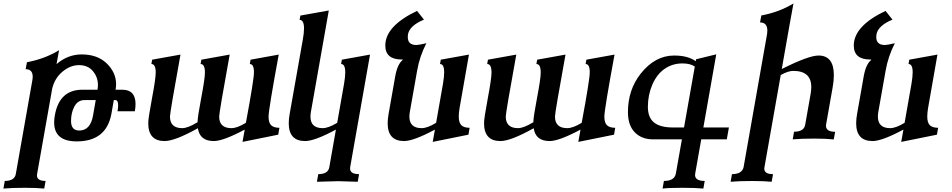

<svg xmlns="http://www.w3.org/2000/svg" viewBox="-49 -802 5478 1105"><path d="M406.7 -50.8Q471.2 -50.8 486.3 -136.7L502 -226.1H438Q399.4 -226.1 379.6 -189.9Q359.9 -153.8 359.9 -106Q359.9 -50.8 406.7 -50.8ZM205.6 283.2Q161.1 278.8 94.2 278.8Q16.6 278.8 -29.3 283.2L-21.5 239.3Q35.2 239.3 42 199.2L136.7 -337.4Q139.2 -350.1 139.2 -360.4Q139.2 -403.8 98.6 -403.8L106 -443.8Q210 -463.4 291 -513.2L276.4 -433.1Q341.3 -488.8 421.4 -488.8Q511.7 -488.8 565.4 -436.8Q619.1 -384.8 619.1 -317.4Q619.1 -301.8 616.2 -285.6H654.8Q731 -285.6 731 -203.6Q731 -184.6 727.1 -161.6H627.4Q630.9 -182.1 630.9 -196.3Q630.9 -226.1 614.7 -226.1H606L591.8 -145Q562 11.7 392.6 11.7Q262.7 11.7 262.7 -97.2Q262.7 -116.2 266.6 -138.2Q292.5 -285.6 424.8 -285.6H512.2Q514.6 -299.8 514.6 -313Q514.6 -357.9 485.8 -392.6Q457 -427.2 405.8 -427.2Q355.5 -427.2 310.5 -389.4Q265.6 -351.6 251.5 -292.5L164.6 199.2L163.6 207.5Q163.6 239.3 213.4 239.3Z M1346.7 14.6 1359.4 -56.2Q1235.8 9.8 1181.6 9.8Q1100.6 9.8 1089.8 -64Q957.5 9.8 898.4 9.8Q804.2 9.8 804.2 -92.8Q804.2 -122.1 825.7 -235.8Q847.2 -349.6 847.2 -384.8Q847.2 -433.6 822.3 -433.6L826.7 -458.5L989.7 -487.8Q929.2 -154.3 929.2 -131.3Q929.2 -64.5 1000 -64.5Q1032.2 -64.5 1087.9 -98.6Q1088.4 -130.4 1109.4 -240Q1130.4 -349.6 1130.4 -384.8Q1130.4 -433.6 1105.5 -433.6L1109.9 -458.5L1272.9 -487.8Q1212.4 -154.3 1212.4 -131.3Q1212.4 -64.5 1283.2 -64.5Q1315.9 -64.5 1366.2 -95.2Q1412.6 -345.2 1412.6 -385.7Q1412.6 -433.6 1388.7 -433.6L1393.1 -458.5L1555.2 -487.8Q1496.6 -170.9 1496.6 -130.9Q1496.6 -96.2 1511.2 -81.5Q1525.9 -66.9 1559.1 -66.4L1552.2 -26.9Z M2009.8 244.1 1897.9 240.7 1774.9 244.1 1782.7 200.2Q1839.4 200.2 1846.2 160.2L1884.3 -56.2Q1762.2 9.8 1707 9.8Q1612.8 9.8 1612.8 -92.8Q1612.8 -117.2 1618.2 -147L1693.8 -574.2Q1700.7 -612.8 1700.7 -638.2Q1700.7 -687.5 1675.3 -687.5L1679.7 -712.4L1843.3 -741.7L1740.7 -160.2Q1737.8 -144 1737.8 -130.9Q1737.8 -64.5 1808.1 -64.5Q1840.8 -64.5 1891.6 -95.2L1931.2 -320.3Q1938 -359.9 1938 -385.7Q1938 -433.6 1914.1 -433.6L1918.5 -458.5L2080.6 -487.8L1966.3 160.2L1965.8 168Q1965.8 200.2 2017.6 200.2Z M2441.4 14.6 2454.1 -56.2Q2331.1 9.8 2276.4 9.8Q2182.1 9.8 2182.1 -92.8Q2182.1 -117.2 2187.5 -147L2225.6 -362.8Q2238.3 -434.1 2269.5 -457.5Q2269.5 -459.5 2263.2 -459.5Q2168.5 -459.5 2168.5 -540Q2168.5 -652.3 2351.1 -739.3L2391.1 -689Q2308.1 -654.8 2298.8 -603.5L2297.9 -588.4Q2297.9 -543 2347.2 -543Q2360.8 -543 2404.8 -553.2Q2366.2 -478.5 2351.6 -395L2310.1 -160.2Q2307.1 -144.5 2307.1 -131.3Q2307.1 -64.5 2377.9 -64.5Q2410.6 -64.5 2460.9 -95.2L2500.5 -320.3Q2507.3 -359.9 2507.3 -385.7Q2507.3 -433.6 2483.4 -433.6L2487.8 -458.5L2649.9 -487.8L2595.7 -178.7Q2591.3 -151.4 2591.3 -130.9Q2591.3 -96.2 2606 -81.5Q2620.6 -66.9 2653.8 -66.4L2647 -26.9Z M3279.3 14.6 3292 -56.2Q3168.5 9.8 3114.3 9.8Q3033.2 9.8 3022.5 -64Q2890.1 9.8 2831.1 9.8Q2736.8 9.8 2736.8 -92.8Q2736.8 -122.1 2758.3 -235.8Q2779.8 -349.6 2779.8 -384.8Q2779.8 -433.6 2754.9 -433.6L2759.3 -458.5L2922.4 -487.8Q2861.8 -154.3 2861.8 -131.3Q2861.8 -64.5 2932.6 -64.5Q2964.8 -64.5 3020.5 -98.6Q3021 -130.4 3042 -240Q3063 -349.6 3063 -384.8Q3063 -433.6 3038.1 -433.6L3042.5 -458.5L3205.6 -487.8Q3145 -154.3 3145 -131.3Q3145 -64.5 3215.8 -64.5Q3248.5 -64.5 3298.8 -95.2Q3345.2 -345.2 3345.2 -385.7Q3345.2 -433.6 3321.3 -433.6L3325.7 -458.5L3487.8 -487.8Q3429.2 -170.9 3429.2 -130.9Q3429.2 -96.2 3443.8 -81.5Q3458.5 -66.9 3491.7 -66.4L3484.9 -26.9Z M3887.7 -68.4 3949.7 -418.9Q3924.3 -437 3878.4 -437Q3821.3 -437 3776.1 -405.8Q3731 -374.5 3705.3 -314.9Q3679.7 -255.4 3679.7 -186.5Q3679.7 -125.5 3715.3 -96.9Q3751 -68.4 3822.8 -68.4ZM3999 283.2Q3955.1 278.8 3877.9 278.8Q3800.3 278.8 3764.2 283.2L3772 239.3Q3833.5 239.3 3840.8 196.3L3875.5 0H3709Q3644 0 3604.5 -40.3Q3564.9 -80.6 3564.9 -156.2Q3564.9 -285.2 3638.2 -377.9Q3720.7 -482.4 3831.1 -482.4Q3910.2 -482.4 3955.1 -449.7L3957 -460.9L4073.2 -489.3L3999 -68.4H4146L4133.8 0H3986.8L3952.1 196.3L3951.2 205.1Q3951.2 239.3 4006.8 239.3Z M4392.1 244.1Q4347.2 239.7 4280.3 239.7Q4202.6 239.7 4155.8 244.1L4163.6 200.2Q4221.2 200.2 4230.5 160.2L4365.7 -606.4Q4367.2 -616.7 4367.2 -625.5Q4367.2 -672.9 4325.2 -672.9L4332.5 -712.9Q4436.5 -732.4 4517.6 -782.2L4497.6 -672.9L4450.2 -404.8Q4604.5 -482.4 4662.1 -482.4Q4750 -482.4 4750 -369.1Q4750 -338.4 4743.2 -299.8L4705.1 -84L4704.6 -78.6Q4704.6 -43.9 4757.3 -43.5L4749.5 0.5Q4704.1 -4.4 4637.2 -4.4Q4559.6 -4.4 4513.2 0L4521 -43.9Q4578.1 -43.9 4585 -84L4616.7 -263.7Q4620.1 -284.2 4620.1 -301.3Q4620.1 -394 4516.1 -394Q4486.8 -394 4444.3 -370.1L4350.6 160.2L4349.6 168.5Q4349.6 200.2 4399.9 200.2Z M5137.7 14.6 5150.4 -56.2Q5027.3 9.8 4972.7 9.8Q4878.4 9.8 4878.4 -92.8Q4878.4 -117.2 4883.8 -147L4921.9 -362.8Q4934.6 -434.1 4965.8 -457.5Q4965.8 -459.5 4959.5 -459.5Q4864.7 -459.5 4864.7 -540Q4864.7 -652.3 5047.4 -739.3L5087.4 -689Q5004.4 -654.8 4995.1 -603.5L4994.1 -588.4Q4994.1 -543 5043.5 -543Q5057.1 -543 5101.1 -553.2Q5062.5 -478.5 5047.9 -395L5006.3 -160.2Q5003.4 -144.5 5003.4 -131.3Q5003.4 -64.5 5074.2 -64.5Q5106.9 -64.5 5157.2 -95.2L5196.8 -320.3Q5203.6 -359.9 5203.6 -385.7Q5203.6 -433.6 5179.7 -433.6L5184.1 -458.5L5346.2 -487.8L5292 -178.7Q5287.6 -151.4 5287.6 -130.9Q5287.6 -96.2 5302.2 -81.5Q5316.9 -66.9 5350.1 -66.4L5343.3 -26.9Z"/></svg>

Font: Kelvinch
Style: Bold Italic
Weight: 700
Italic angle: -10°
Designer: Paul James Miller
Foundry: High-Logic / Made with FontCreator
Version: Version 3.30 September 23, 2016